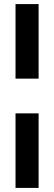

<svg xmlns="http://www.w3.org/2000/svg" viewBox="-20 -820 264 940"><path d="M56 -435H169V-800H56ZM169 -265H56V100H169Z"/></svg>

Font: MCL Standard Medium
Style: Regular
Weight: 500
Designer: Květoslav Bartoš
Foundry: Florian Karsten
Version: Version 1.001;Glyphs 3.2.3 (3260)